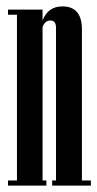

<svg xmlns="http://www.w3.org/2000/svg" viewBox="-20 -580 304 600"><path d="M264 -16V0H143V-16H155V-493Q155 -505 150.5 -510.5Q146 -516 137 -516Q121 -516 113 -496V-16H125V0H5V-16H33V-534H5V-550H113V-516Q130 -560 175 -560Q236 -560 236 -488V-16Z"/></svg>

Font: FFF_Magyar-Nemzet Bold
Style: Regular
Weight: 700
Width: 2
Designer: bBox Type GmbH
Foundry: bBox Type GmbH
Version: Version 0.004